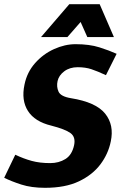

<svg xmlns="http://www.w3.org/2000/svg" viewBox="-39 -887 584 917"><path d="M490 -211Q478 -152 440.5 -102Q403 -52 338 -21Q273 10 176 10Q111 10 63 -5.5Q15 -21 -19 -38L34 -148Q74 -129 112.5 -118.5Q151 -108 201 -108Q242 -108 273.5 -127.5Q305 -147 315 -194Q323 -233 297.5 -251.5Q272 -270 206 -287Q127 -306 94.5 -357Q62 -408 78 -483Q90 -542 128.5 -585.5Q167 -629 219 -652.5Q271 -676 322 -676Q388 -676 435.5 -661Q483 -646 518 -630L467 -528Q426 -547 397.5 -556.5Q369 -566 332 -566Q294 -566 268 -546.5Q242 -527 236 -500Q230 -473 240.5 -449.5Q251 -426 300 -418Q419 -399 463 -344.5Q507 -290 490 -211ZM157 -710 292 -867H437L505 -710H378L346 -782L283 -710Z"/></svg>

Font: Epunda Sans ExtraBold
Style: Italic
Weight: 800
Italic angle: -12.0243°
Designer: Simon Atzbach
Foundry: typofactur
Version: Version 2.204; ttfautohint (v1.8.4.7-5d5b)